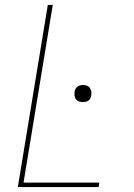

<svg xmlns="http://www.w3.org/2000/svg" viewBox="-20 -755 540 775"><path d="M52 0 173 -735H193L75 -18H381L378 0ZM315 -343Q307 -343 299 -345.5Q291 -348 286.5 -354.5Q282 -361 281 -369Q280 -377 281 -385Q282 -391 285 -396.5Q288 -402 293 -405.5Q298 -409 304 -410.5Q310 -412 315 -412Q323 -412 331 -409Q339 -406 343 -399.5Q347 -393 348.5 -385Q350 -377 348 -369Q347 -363 344.5 -357.5Q342 -352 336.5 -348.5Q331 -345 325.5 -344Q320 -343 315 -343Z"/></svg>

Font: Iosevka Thin
Style: Italic
Weight: 100
Italic angle: -9°
Monospace: yes
Designer: Belleve Invis
Foundry: Belleve Invis
Version: Version 32.5.0; ttfautohint (v1.8.4)